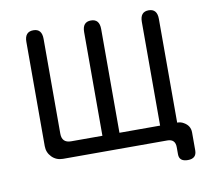

<svg xmlns="http://www.w3.org/2000/svg" viewBox="-90 -826 1180 1065"><g transform="rotate(-10 500.0 -294.0)"><path d="M488 -721Q536 -721 536 -664V-80H765V-664Q765 -721 813 -721Q861 -721 861 -664V-80Q882 -80 898 -70Q933 -50 933 -12V89Q933 135 884 135Q835 135 835 94V54Q835 8 790 8H203Q165 8 140 -17.5Q115 -43 115 -79V-666Q115 -723 164 -723Q212 -723 212 -666V-132Q212 -80 264 -80H440V-664Q440 -721 488 -721Z"/></g></svg>

Font: 寒蝉全圆体
Style: Regular
Weight: 400
Designer: Warren2060
      Designed by Motoya company      

      [Varela Round]
      Joe Prince(Latin component); Avraham Cornf
Foundry: ChillType
Version: Version 3.200